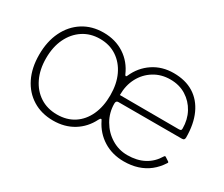

<svg xmlns="http://www.w3.org/2000/svg" viewBox="-97 -785 1212 1040"><g transform="rotate(30 509.5 -265.0)"><path d="M299 10Q226 10 171 -24Q116 -58 86 -119Q56 -180 56 -262Q56 -345 86.5 -407.5Q117 -470 172 -505Q227 -540 300 -540Q374 -540 430 -503.5Q486 -467 514 -402Q521 -389 527 -402Q555 -466 610.5 -503Q666 -540 738 -540Q812 -540 863.5 -508Q915 -476 942.5 -415.5Q970 -355 970 -271Q970 -264 966.5 -259Q963 -254 953 -254H556Q541 -254 541 -236Q541 -180 568.5 -132.5Q596 -85 641.5 -57Q687 -29 741 -29Q801 -29 845 -52.5Q889 -76 916 -121Q919 -126 921.5 -126.5Q924 -127 927 -125L950 -110Q956 -106 951 -100Q928 -64 897 -39.5Q866 -15 827 -2.5Q788 10 741 10Q669 10 613.5 -24.5Q558 -59 528 -120Q521 -138 510 -117Q480 -57 425.5 -23.5Q371 10 299 10ZM301 -29Q362 -29 406.5 -58Q451 -87 475.5 -140Q500 -193 500 -264Q500 -335 475 -388Q450 -441 405 -471Q360 -501 300 -501Q240 -501 194.5 -471Q149 -441 123.5 -388Q98 -335 98 -264Q98 -194 123.5 -141Q149 -88 194.5 -58.5Q240 -29 301 -29ZM740 -501Q683 -501 638.5 -473.5Q594 -446 569 -399Q544 -352 544 -291L912 -290Q923 -290 926 -293Q929 -296 929 -304Q929 -359 905 -403.5Q881 -448 838.5 -474.5Q796 -501 740 -501Z"/></g></svg>

Font: Libre Franklin Thin
Style: Regular
Weight: 100
Designer: Pablo Impallari, Rodrigo Fuenzalida, Nhung Nguyen
Foundry: Impallari Type
Version: Version 3.000